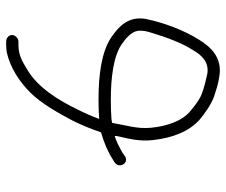

<svg xmlns="http://www.w3.org/2000/svg" viewBox="-74 -604 718 609"><g transform="rotate(-90 284.5 -299.0)"><path d="M199.8 -302C205.9 -303 205.9 -303 211.9 -304C230.7 -305.3 250.7 -306 272 -306C340.7 -306 409.9 -298.3 449.2 -271.5C465.8 -260.2 488.6 -241.4 491.6 -221C493.5 -201.6 489.7 -190.8 484.6 -174C471.6 -130.9 453.7 -81.3 430.4 -45C415 -18.4 393 6.4 355 0C334.6 -4.4 317.1 -8.8 298.8 -15C276.8 -21.4 253.6 -39.8 236.8 -54C205.8 -79.9 189.5 -127 184.3 -178C179.8 -223.1 192.9 -259.7 199.8 -302ZM459.4 -638H449.4C440.8 -638 432.1 -637.3 423.3 -636C373.7 -624.7 330.9 -596 296.5 -562C262.4 -528.3 230.6 -472.3 206.3 -426C190.9 -395 180.6 -368.1 169.7 -337C138.5 -328.2 108.9 -315.9 85.8 -301L74.4 -294C53.1 -279.4 72.1 -247.1 93.7 -261L105.1 -269C119.6 -277.4 139.1 -287.7 158.4 -294L158.1 -288C149.6 -248 140.3 -216.5 145.1 -173C151.9 -110 172.9 -56.9 210.3 -24C230.5 -7.5 258.8 13.2 284.8 22C304.2 28.2 324.4 35.1 346 38C405.5 48.6 440.2 12.1 463.4 -26C492.4 -71.6 517.1 -135.5 529.2 -194C539.7 -250.5 504.5 -281.5 471.9 -304C426.9 -335.1 352.9 -345 274.1 -345C252.7 -345 232 -344.3 212 -343C212.7 -343.7 213 -344.3 213.1 -345C220.9 -366.3 230.3 -388 241.5 -410C271.4 -472.2 311.5 -536.8 366.9 -570C392.8 -585.6 413.2 -599 447.4 -599H457.4C467.7 -599 477.9 -608.4 478.4 -618.5C478.9 -628.6 469.7 -638 457.4 -638Z"/></g></svg>

Font: Just Breathe
Style: Obl1
Weight: 400
Foundry: Cannot Into Space Fonts
Version: Version 0.72